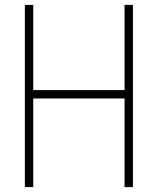

<svg xmlns="http://www.w3.org/2000/svg" viewBox="-20 -760 641 780"><path d="M81 -740H115V-394H486V-740H520V0H486V-360H115V0H81Z"/></svg>

Font: Encode Sans Compressed
Style: Thin
Weight: 100
Designer: Pablo Impallari, Andres Torresi
Foundry: Pablo Impallari, Andres Torresi
Version: Version 1.000; ttfautohint (v1.00) -l 8 -r 50 -G 200 -x 14 -